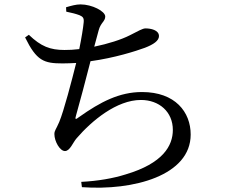

<svg xmlns="http://www.w3.org/2000/svg" viewBox="-20 -807 1040 872"><path d="M281 -754C306 -749 325 -744 341 -738C357 -731 362 -725 360 -705C358 -682 350 -633 340 -584C317 -581 294 -580 273 -580C208 -580 166 -596 111 -649L94 -637C146 -531 179 -519 264 -519C285 -519 305 -520 326 -521C306 -441 270 -303 249 -253C234 -218 227 -214 227 -198C227 -165 252 -121 275 -121C298 -121 311 -160 328 -179C397 -259 510 -353 620 -353C703 -353 765 -299 765 -217C765 -145 720 -65 551 -15C494 3 426 15 349 19L352 43C587 60 846 -10 846 -196C846 -298 776 -389 625 -389C522 -389 436 -344 340 -276C321 -261 320 -265 326 -285C340 -335 371 -449 391 -529C501 -544 597 -575 638 -590C677 -605 702 -622 702 -643C702 -671 664 -678 641 -678C627 -678 608 -666 570 -647C531 -627 471 -608 408 -595L428 -669C437 -704 458 -710 458 -732C458 -756 398 -787 346 -787C325 -787 304 -781 280 -774Z"/></svg>

Font: Noto Serif CJK SC Medium
Style: Regular
Weight: 500
Designer: Ryoko NISHIZUKA 西塚涼子 (kana & ideographs); Frank Grießhammer (Latin, Greek & Cyrillic); Wenlong ZHANG 张文龙 (bopomofo); San
Foundry: Adobe
Version: Version 2.001;hotconv 1.1.0;makeotfexe 2.6.0